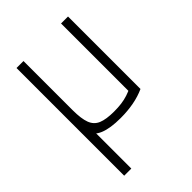

<svg xmlns="http://www.w3.org/2000/svg" viewBox="-217 -617 933 933"><g transform="rotate(-45 250.0 -150.0)"><path d="M73 220V-187L122 -147V220ZM259 10Q188 10 147 -7Q106 -24 89.5 -65.5Q73 -107 73 -180V-520H121V-182Q121 -124 133 -92Q145 -60 175 -47.5Q205 -35 259 -35Q287 -35 310 -38Q333 -41 354.5 -48Q376 -55 398 -66L379 -34V-520H427V-22Q357 10 259 10Z"/></g></svg>

Font: M PLUS 1 Code Light
Style: Regular
Weight: 300
Designer: Coji Morishita
Foundry: UNDERFOREST DESIGN
Version: Version 1.002